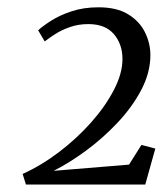

<svg xmlns="http://www.w3.org/2000/svg" viewBox="-20 -928 446 526"><path d="M51 -422.5 42 -451.5Q93 -474.5 141.8 -511.5Q190.5 -548.5 229.8 -592.8Q269 -637 292.2 -682Q315.5 -727 315.5 -766Q315.5 -807 292 -834.5Q268.5 -862 222 -862Q195 -862 172 -854Q149 -846 131.5 -834.8Q114 -823.5 102.5 -814.5L84.5 -845Q97 -856.5 120 -871.2Q143 -886 176 -897Q209 -908 250 -908Q300 -908 331.2 -888.8Q362.5 -869.5 377.2 -839.5Q392 -809.5 392 -777Q392 -729 366.8 -681.2Q341.5 -633.5 301.2 -591Q261 -548.5 215 -514.8Q169 -481 127 -460L333.5 -477L367.5 -531L405.5 -521L378 -422.5Z"/></svg>

Font: Merriweather 7pt Light
Style: Italic
Weight: 300
Italic angle: -7.8°
Designer: Eben Sorkin
Foundry: Eben Sorkin
Version: Version 2.200;gftools[0.9.31]